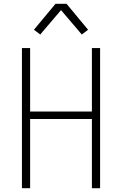

<svg xmlns="http://www.w3.org/2000/svg" viewBox="-20 -987 640 1007"><path d="M95 0V-735H138V-402H462V-735H505V0H462V-363H138V0ZM191 -806 158 -831 271 -967H329L442 -831L409 -806L300 -934Z"/></svg>

Font: Iosevka Aile Extralight
Style: Regular
Weight: 200
Designer: Belleve Invis
Foundry: Belleve Invis
Version: Version 31.1.0; ttfautohint (v1.8.4)